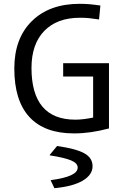

<svg xmlns="http://www.w3.org/2000/svg" viewBox="-20 -684 654 1006"><path d="M506 -655 499 -582Q467 -587 446 -589Q425 -591 399 -591Q279 -591 212 -522Q145 -453 145 -328Q145 -193 202.5 -125Q260 -57 375 -57Q396 -57 420 -60Q444 -63 468 -68V-283H311V-353H551V-11Q502 2 457 8.5Q412 15 368 15Q213 15 134 -71Q55 -157 55 -325Q55 -483 147 -573.5Q239 -664 397 -664Q424 -664 448 -662Q472 -660 506 -655ZM465 187Q465 232 413.5 262.5Q362 293 265 302L246 262V260Q318 250 352.5 234Q387 218 387 194Q387 171 352.5 156.5Q318 142 241 130V127L279 81Q378 95 421.5 119Q465 143 465 187Z"/></svg>

Font: Intel One Mono
Style: Regular
Weight: 400
Monospace: yes
Designer: Fred Shallcrass
Foundry: Frere-Jones Type LLC
Version: Version 1.400;hotconv 1.1.0;makeotfexe 2.6.0;FJTRelease1.4